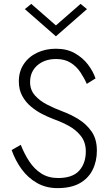

<svg xmlns="http://www.w3.org/2000/svg" viewBox="-20 -960 564 989"><path d="M268 -829 395 -940 428 -913 268 -773 108 -913 141 -940ZM87 -214Q105 -168 130.5 -129Q156 -90 192.5 -66.5Q229 -43 279 -43Q354 -43 388 -81Q422 -119 422 -180Q422 -227 397 -259Q372 -291 334.5 -311.5Q297 -332 257 -346Q230 -356 198.5 -372Q167 -388 139.5 -411Q112 -434 94.5 -466Q77 -498 77 -541Q77 -592 102.5 -630Q128 -668 171.5 -688.5Q215 -709 268 -709Q325 -709 366 -685.5Q407 -662 433.5 -627Q460 -592 472 -556L427 -528Q414 -558 394 -588Q374 -618 343.5 -637Q313 -656 269 -656Q210 -656 172.5 -623.5Q135 -591 135 -537Q135 -497 159.5 -469Q184 -441 223 -421Q262 -401 305 -385Q343 -371 383.5 -346.5Q424 -322 451.5 -283Q479 -244 479 -184Q479 -129 457 -85Q435 -41 390.5 -16Q346 9 276 9Q217 9 170.5 -17.5Q124 -44 91.5 -88.5Q59 -133 40 -187Z"/></svg>

Font: Jost* Light
Style: Regular
Weight: 300
Version: Version 3.7